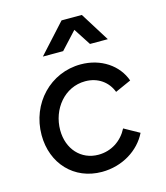

<svg xmlns="http://www.w3.org/2000/svg" viewBox="-118 -885 852 988"><g transform="rotate(-15 307.5 -391.5)"><path d="M303 12C412 12 505 -47 546 -131L465 -176C435 -117 378 -78 308 -78C216 -78 150 -150 150 -251C150 -362 228 -461 339 -461C407 -461 458 -423 479 -367L564 -405C534 -491 447 -551 339 -551C178 -551 51 -420 51 -251C51 -99 155 12 303 12ZM162 -640H270L354 -731L413 -640H508L411 -795H303Z"/></g></svg>

Font: Mluvka Medium
Style: Italic
Weight: 500
Italic angle: -8°
Designer: Modified by Jiří Krblich, Original typeface by Gumpita Rahayu
Foundry: Gumpita Rahayu & Jiří Krblich
Version: Version 2.000;Glyphs 3.1.1 (3134)